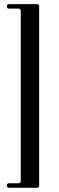

<svg xmlns="http://www.w3.org/2000/svg" viewBox="-20 -727 288 936"><path d="M13.2 0ZM170.9 -695.3V176.8Q170.9 188.5 159.7 188.5H24.4Q13.2 188.5 13.2 177.5Q13.2 166.5 24.4 166.5H69.8Q81.1 166.5 81.1 155.3V-673.8Q81.1 -685.1 69.8 -685.1H24.4Q13.2 -685.1 13.2 -696Q13.2 -707 24.4 -707H159.7Q170.9 -707 170.9 -695.3Z"/></svg>

Font: UnifrakturMaguntia17
Style: Book
Weight: 400
Designer: j. 'mach' wust, Gerrit Ansmann, Georg Duffner, based on a font by Peter Wiegel, original typeface by Carl Albert Fahrenw
Version: Version 2017-03-19